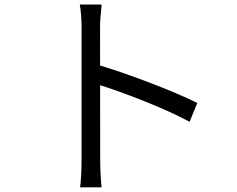

<svg xmlns="http://www.w3.org/2000/svg" viewBox="-20 -775 1017 824"><path d="M330 -654.1Q330 -713.7 322.5 -755.4H416.1Q415.2 -749.3 414.8 -738.9Q409.4 -694.6 409.4 -654.1L410 -86.1Q410 -62.3 411.6 -28.9Q413.2 4.4 415.9 29.1H323.7Q326.8 7 328.4 -25.6Q330 -58.2 330 -86.1ZM826.8 -333.1 793.6 -252.3Q715.6 -294.4 598.6 -341.1Q481.7 -387.7 392.6 -414.7V-498.9Q489.6 -470.7 617.8 -421.9Q746 -373 826.8 -333.1Z"/></svg>

Font: Min Sans VF VF
Style: Regular
Weight: 400
Designer: Jinseong-Kim, NotoSansCJK, Nunito
Foundry: Jinseong-Kim
Version: Version 1.420;Glyphs 3.1.2 (3151)